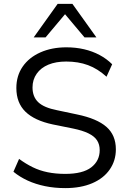

<svg xmlns="http://www.w3.org/2000/svg" viewBox="-20 -957 655 986"><path d="M315 9Q260 9 211.5 -1Q163 -11 122.5 -29.5Q82 -48 49 -75L78 -141Q112 -116 147.5 -98.5Q183 -81 224.5 -72.5Q266 -64 315 -64Q405 -64 448.5 -97.5Q492 -131 492 -186Q492 -215 478.5 -236Q465 -257 434.5 -272Q404 -287 355 -297L251 -318Q157 -338 110.5 -383.5Q64 -429 64 -505Q64 -568 96.5 -615Q129 -662 187.5 -688Q246 -714 321 -714Q369 -714 412 -704Q455 -694 491.5 -674.5Q528 -655 556 -627L527 -563Q482 -604 432 -622.5Q382 -641 320 -641Q267 -641 228.5 -625Q190 -609 168.5 -578.5Q147 -548 147 -508Q147 -460 176.5 -432Q206 -404 273 -391L377 -369Q478 -348 526.5 -305.5Q575 -263 575 -190Q575 -132 543.5 -86.5Q512 -41 453.5 -16Q395 9 315 9ZM153 -765 276 -937H352L475 -765H414L314 -884L214 -765Z"/></svg>

Font: NunitoSans1
Style: Book
Weight: 400
Designer: Vernon Adams
Foundry: Vernon Adams
Version: Version 3.101;gftools[0.9.27]